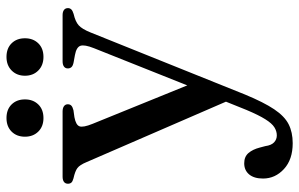

<svg xmlns="http://www.w3.org/2000/svg" viewBox="-185 -497 922 592"><g transform="rotate(-90 276.0 -201.0)"><path d="M318.5 -60.5 264.5 48.5 72 -395.5Q63.5 -416 54 -423.2Q44.5 -430.5 22 -435.5Q12.5 -438 9 -442Q5.5 -446 5.5 -452.5Q5.5 -460.5 11.2 -464.8Q17 -469 27 -469H228.5Q238.5 -469 244.5 -464.8Q250.5 -460.5 250.5 -453Q250.5 -446 246.2 -442Q242 -438 232 -435.5L210.5 -432.5Q186.5 -428 182.5 -416.8Q178.5 -405.5 190 -377ZM233 98 273.5 -2.5 287 -30 423.5 -372.5Q435 -401.5 430.8 -414Q426.5 -426.5 402 -431L380 -435Q369.5 -437 365.2 -441.5Q361 -446 361 -453Q361 -460.5 366.8 -464.8Q372.5 -469 383 -469H525.5Q535.5 -469 541.2 -464.8Q547 -460.5 547 -452.5Q547 -446.5 543 -442.2Q539 -438 529 -435Q505 -429.5 493.8 -419.2Q482.5 -409 472 -383L280.5 93.5Q256.5 151.5 235 183.5Q213.5 215.5 188.8 228Q164 240.5 130.5 240.5Q80 240.5 50.8 213.5Q21.5 186.5 21.5 149Q21.5 121.5 34.2 106.2Q47 91 68.5 91Q89 91 100.2 104.2Q111.5 117.5 117 139L121.5 156Q124 174.5 133 183Q142 191.5 154.5 191.5Q167.5 191.5 179.5 184Q191.5 176.5 204.2 156.2Q217 136 233 98ZM208 -528Q182 -528 166.2 -544Q150.5 -560 150.5 -585Q150.5 -610.5 166.2 -626.2Q182 -642 208 -642Q234.5 -642 250 -626.2Q265.5 -610.5 265.5 -585Q265.5 -560 250 -544Q234.5 -528 208 -528ZM396.5 -528Q370.5 -528 354.5 -544Q338.5 -560 338.5 -585Q338.5 -610 354.5 -626Q370.5 -642 396.5 -642Q423 -642 438.5 -626.2Q454 -610.5 454 -585Q454 -560 438.5 -544Q423 -528 396.5 -528Z"/></g></svg>

Font: Fraunces 17pt
Style: Regular
Weight: 400
Version: Version 1.000;[b76b70a41]